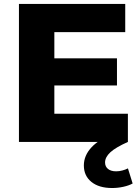

<svg xmlns="http://www.w3.org/2000/svg" viewBox="-20 -720 712 974"><path d="M76.1 -700H615.3V-557.1H255.7V-142.9H628.8V0H76.1ZM242.8 -424H573.4V-286.4H242.8ZM405.4 119.2Q405.4 68.7 444.9 26.6Q484.4 -15.6 562.2 -42.8L628.8 0Q566.2 28 539.6 52.7Q513 77.4 513 104.1Q513 124.8 527.8 136.9Q542.7 149.1 569.1 149.1Q584.6 149.1 600.5 144.9Q616.4 140.7 629 134.2L652.9 210.8Q634.4 221.2 606.1 227.5Q577.7 233.8 548.8 233.8Q481.9 233.8 443.7 202.8Q405.4 171.8 405.4 119.2Z"/></svg>

Font: iiserrat Thin
Style: Regular
Weight: 100
Designer: Akira Ohta
Foundry: Akira Ohta
Version: Version 1.200;Glyphs 3.3.1 (3343)